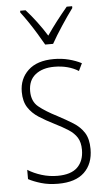

<svg xmlns="http://www.w3.org/2000/svg" viewBox="-55 -800 470 846"><g transform="rotate(-5 180.5 -377.0)"><path d="M323 -130Q323 -65 284 -27.5Q245 10 168 10Q126 10 92.5 0Q59 -10 37 -22V-63Q64 -46 98 -35.5Q132 -25 168 -25Q228 -25 256.5 -53Q285 -81 285 -130Q285 -163 272 -184Q259 -205 234 -221Q209 -237 175 -254Q137 -273 107.5 -292Q78 -311 60.5 -338Q43 -365 43 -407Q43 -465 82.5 -502Q122 -539 196 -539Q231 -539 262 -531Q293 -523 318 -510L302 -477Q257 -505 195 -505Q143 -505 111.5 -480Q80 -455 80 -407Q80 -362 109 -338Q138 -314 191 -287Q227 -268 257.5 -249Q288 -230 305.5 -202.5Q323 -175 323 -130ZM164 -606Q151 -629 134 -657Q117 -685 99 -711.5Q81 -738 67 -756V-764H91Q113 -740 137.5 -707.5Q162 -675 181 -644Q203 -676 225 -704.5Q247 -733 273 -764H297V-756Q274 -725 246 -682.5Q218 -640 199 -606Z"/></g></svg>

Font: Noto Sans Kannada Condensed ExtraLight
Style: Regular
Weight: 200
Width: 3
Designer: Jelle Bosma - Monotype Design Team
Foundry: Monotype Imaging Inc.
Version: Version 2.005; ttfautohint (v1.8.4.7-5d5b)